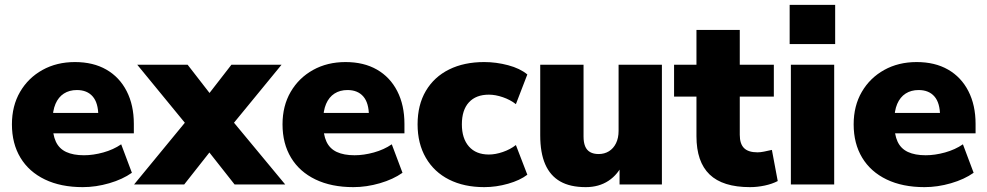

<svg xmlns="http://www.w3.org/2000/svg" viewBox="-20 -758 4054 789"><path d="M320 11Q230 11 164.5 -20.5Q99 -52 64 -110Q29 -168 29 -247Q29 -323 62.5 -380.5Q96 -438 154.5 -470.5Q213 -503 288 -503Q363 -503 417 -472Q471 -441 500.5 -383.5Q530 -326 530 -249V-210H178V-294H400L384 -281Q384 -335 361 -361.5Q338 -388 296 -388Q265 -388 242.5 -373.5Q220 -359 208 -331Q196 -303 196 -261V-252Q196 -205 209.5 -176Q223 -147 252 -133.5Q281 -120 325 -120Q363 -120 404.5 -131.5Q446 -143 478 -165L522 -48Q484 -21 429 -5Q374 11 320 11Z M531 0 772 -293V-214L544 -492H751L872 -336H810L931 -492H1137L909 -214V-293L1152 0H944L810 -170H871L737 0Z M1432 11Q1342 11 1276.5 -20.5Q1211 -52 1176 -110Q1141 -168 1141 -247Q1141 -323 1174.5 -380.5Q1208 -438 1266.5 -470.5Q1325 -503 1400 -503Q1475 -503 1529 -472Q1583 -441 1612.5 -383.5Q1642 -326 1642 -249V-210H1290V-294H1512L1496 -281Q1496 -335 1473 -361.5Q1450 -388 1408 -388Q1377 -388 1354.5 -373.5Q1332 -359 1320 -331Q1308 -303 1308 -261V-252Q1308 -205 1321.5 -176Q1335 -147 1364 -133.5Q1393 -120 1437 -120Q1475 -120 1516.5 -131.5Q1558 -143 1590 -165L1634 -48Q1596 -21 1541 -5Q1486 11 1432 11Z M1970 11Q1887 11 1825.5 -20Q1764 -51 1730 -109.5Q1696 -168 1696 -247Q1696 -327 1730 -384.5Q1764 -442 1825.5 -472.5Q1887 -503 1970 -503Q2019 -503 2068 -490Q2117 -477 2147 -452L2100 -330Q2077 -348 2046.5 -358.5Q2016 -369 1989 -369Q1936 -369 1907 -337.5Q1878 -306 1878 -247Q1878 -189 1907 -156Q1936 -123 1989 -123Q2016 -123 2046.5 -133.5Q2077 -144 2100 -162L2147 -40Q2117 -17 2068 -3Q2019 11 1970 11Z M2387 11Q2323 11 2282 -12.5Q2241 -36 2220.5 -83Q2200 -130 2200 -202V-492H2378V-197Q2378 -173 2384.5 -157Q2391 -141 2405 -133Q2419 -125 2440 -125Q2464 -125 2482.5 -136.5Q2501 -148 2511.5 -169.5Q2522 -191 2522 -220V-492H2700V0H2526V-90H2542Q2520 -41 2480.5 -15Q2441 11 2387 11Z M3062 11Q2950 11 2896 -41Q2842 -93 2842 -198V-361H2750V-492H2842V-635H3020V-492H3160V-361H3020V-204Q3020 -167 3037.5 -149.5Q3055 -132 3093 -132Q3105 -132 3119.5 -135Q3134 -138 3152 -142L3176 -14Q3153 -2 3122.5 4.5Q3092 11 3062 11Z M3225 -577V-738H3412V-577ZM3230 0V-492H3408V0Z M3779 11Q3689 11 3623.5 -20.5Q3558 -52 3523 -110Q3488 -168 3488 -247Q3488 -323 3521.5 -380.5Q3555 -438 3613.5 -470.5Q3672 -503 3747 -503Q3822 -503 3876 -472Q3930 -441 3959.5 -383.5Q3989 -326 3989 -249V-210H3637V-294H3859L3843 -281Q3843 -335 3820 -361.5Q3797 -388 3755 -388Q3724 -388 3701.5 -373.5Q3679 -359 3667 -331Q3655 -303 3655 -261V-252Q3655 -205 3668.5 -176Q3682 -147 3711 -133.5Q3740 -120 3784 -120Q3822 -120 3863.5 -131.5Q3905 -143 3937 -165L3981 -48Q3943 -21 3888 -5Q3833 11 3779 11Z"/></svg>

Font: Nunito Sans 12pt ExtraLight Black
Style: Regular
Weight: 900
Version: Version 3.101;gftools[0.9.27]